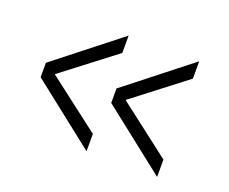

<svg xmlns="http://www.w3.org/2000/svg" viewBox="-86 -664 892 749"><g transform="rotate(20 360.0 -290.0)"><path d="M625 -458 408 -291V-289L625 -122V-50L358 -260V-320L625 -530ZM332 -458 114 -291V-289L332 -122V-50L65 -260V-320L332 -530Z"/></g></svg>

Font: M PLUS 1p
Style: Regular
Weight: 400
Version: Version 1.062